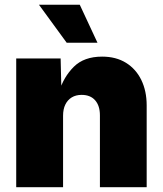

<svg xmlns="http://www.w3.org/2000/svg" viewBox="-20 -784 683 804"><path d="M244.1 -299.3V0H47.9V-539.1H233.9L237.3 -398.9H227.1Q246.6 -462.4 289.3 -504.6Q332 -546.9 407.7 -546.9Q465.8 -546.9 507.6 -521Q549.3 -495.1 571.8 -449Q594.2 -402.8 594.2 -342.8V0H398.4V-300.8Q398.4 -341.3 378.4 -364Q358.4 -386.7 321.8 -386.7Q297.9 -386.7 280.5 -376.2Q263.2 -365.7 253.7 -346.4Q244.1 -327.1 244.1 -299.3ZM259.3 -605 143.1 -764.2H314L388.2 -605Z"/></svg>

Font: Inter 18pt Black
Style: Regular
Weight: 900
Designer: Rasmus Andersson
Foundry: rsms
Version: Version 4.001;git-66647c0bb